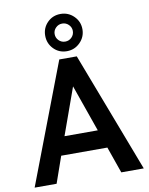

<svg xmlns="http://www.w3.org/2000/svg" viewBox="-101 -1029 858 1102"><g transform="rotate(-10 328.0 -478.0)"><path d="M10 0 277 -700H379L646 0H515L461 -154H192L138 0ZM230 -261H424L328 -534ZM329 -739Q283 -739 252 -771Q221 -803 221 -848Q221 -893 252 -924.5Q283 -956 329 -956Q374 -956 406 -924.5Q438 -893 438 -848Q438 -803 406 -771Q374 -739 329 -739ZM329 -795Q351 -795 366.5 -810.5Q382 -826 382 -848Q382 -869 366.5 -884.5Q351 -900 329 -900Q307 -900 291.5 -884.5Q276 -869 276 -848Q276 -826 291.5 -810.5Q307 -795 329 -795Z"/></g></svg>

Font: Zen Kaku Gothic New
Style: Bold
Weight: 700
Designer: Yoshimichi Ohira
Foundry: Positype
Version: Version 1.002